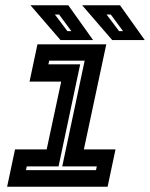

<svg xmlns="http://www.w3.org/2000/svg" viewBox="-20 -708 569 728"><path d="M7 0 37 -141.5H157L212 -398.5H92L122 -540H383L298 -141.5H418L388 0ZM78.5 -63H344L347 -77H216L301 -478H166.5L163.5 -464H284L202 -77H81.5ZM529 -556H405.5L291.5 -688H435ZM446.5 -590 400 -653H384L431.5 -590ZM333 -556H209.5L95.5 -688H239ZM250.5 -590 204 -653H188L235.5 -590Z"/></svg>

Font: Tourney Expanded Regular
Style: Bold Italic
Weight: 700
Width: 7
Italic angle: -12°
Designer: Tyler Finck
Foundry: Etcetera Type Co
Version: Version 1.010; ttfautohint (v1.8.3)